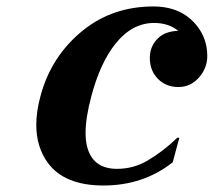

<svg xmlns="http://www.w3.org/2000/svg" viewBox="-20 -567 665 597"><path d="M301.8 9.8Q180.7 9.8 128.9 -60.5Q92.8 -109.9 92.8 -178.7Q92.8 -220.2 106 -268.6Q139.6 -394.5 240.7 -474.6Q332 -546.9 457 -546.9Q544.4 -546.9 592.3 -486.8Q624.5 -446.3 624.5 -392.6Q624.5 -355 598.4 -325.7Q572.3 -296.4 534.7 -296.4Q495.1 -296.4 469.7 -323.2Q445.8 -348.6 445.8 -387.2Q445.8 -424.8 473.6 -450.2Q495.1 -469.7 534.2 -471.2Q504.4 -495.6 459 -495.6Q391.6 -495.6 340.3 -432.6Q292 -373 264.2 -268.6Q246.1 -200.7 246.1 -154.3Q246.1 -132.3 250 -114.7Q266.6 -42 343.8 -42Q396 -42 439.9 -68.4Q489.7 -98.1 531.2 -138.7H537.6L517.1 -62.5Q425.8 9.8 301.8 9.8Z"/></svg>

Font: Cursive Sans
Style: Bold
Weight: 700
Italic angle: -15°
Designer: Wojciech Kalinowski "wmk69" (wmk69@o2.pl)
Foundry: Wojciech Kalinowski "wmk69" (wmk69@o2.pl)
Version: Wersja 3.1.0; 2022-02-18